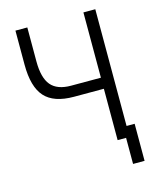

<svg xmlns="http://www.w3.org/2000/svg" viewBox="-123 -779 831 1007"><g transform="rotate(-15 293.0 -275.5)"><path d="M473.1 141.6V0H427.2V-278.8H265.1Q156.2 -278.8 107.2 -333.3Q58.1 -387.7 58.1 -508.8V-693.4H122.6V-508.8Q122.6 -419.9 156.5 -379.4Q190.4 -338.9 265.1 -338.9H427.2V-693.4H491.7V-59.6H535.6V141.6Z"/></g></svg>

Font: Cascadia Mono PL Light
Style: Regular
Weight: 300
Monospace: yes
Designer: Aaron Bell
Foundry: Saja Typeworks
Version: Version 2404.023; ttfautohint (v1.8.4)